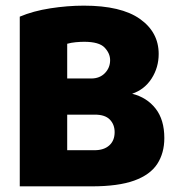

<svg xmlns="http://www.w3.org/2000/svg" viewBox="-20 -660 642 680"><path d="M50 0V-601Q97 -621 158 -630.5Q219 -640 277 -640Q409 -640 475.5 -593Q542 -546 542 -469Q542 -421 517 -382Q492 -343 448 -328Q500 -315 531 -275.5Q562 -236 562 -171Q562 -118 537 -79.5Q512 -41 455.5 -20.5Q399 0 304 0ZM218 -382H303Q333 -382 351.5 -401Q370 -420 370 -447Q370 -471 350.5 -491.5Q331 -512 278 -512Q265 -512 248.5 -510.5Q232 -509 218 -505ZM218 -128H315Q348 -128 367 -145Q386 -162 386 -192Q386 -219 369 -236.5Q352 -254 316 -254H218Z"/></svg>

Font: Braah One
Style: Regular
Weight: 400
Designer: Ashish Kumar
Foundry: Ashish Kumar
Version: Version 1.001; ttfautohint (v1.8.4.7-5d5b);gftools[0.9.29]